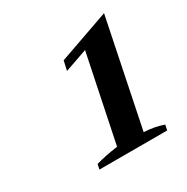

<svg xmlns="http://www.w3.org/2000/svg" viewBox="-111 -810 617 633"><g transform="rotate(-30 198.0 -493.5)"><path d="M97 -293Q135 -304 181 -310L249 -639L163 -609L171 -645L364 -713L281 -308Q322 -306 355 -294L351 -274H93Z"/></g></svg>

Font: Trirong Medium
Style: Italic
Weight: 500
Italic angle: -12°
Designer: Katatrad Team
Foundry: CadsonDemak
Version: Version 1.001